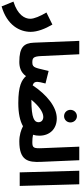

<svg xmlns="http://www.w3.org/2000/svg" viewBox="655 -1490 1031 2450"><g transform="rotate(90 1171.0 -264.5)"><path d="M27 231C267 162 352 1 352 -140C352 -224 314 -324 259 -417L105 -341C153 -260 185 -184 185 -135C185 -64 136 27 -34 80Z M735 5C796 5 829 -29 829 -80C829 -124 803 -161 745 -161C687 -161 666 -171 661 -271L638 -760H467L490 -181C495 -53 548 5 735 5Z M1428 -566C1473 -566 1508 -602 1508 -647C1508 -692 1473 -730 1428 -730C1382 -730 1347 -692 1347 -647C1347 -602 1382 -566 1428 -566Z M1260 18C1391 18 1488 -3 1556 -42C1603 -17 1670 5 1750 5C1810 5 1844 -29 1844 -80C1844 -124 1818 -161 1759 -161C1723 -161 1692 -164 1665 -170C1673 -195 1677 -222 1677 -251C1677 -381 1593 -473 1456 -473C1309 -473 1153 -344 1034 -165C997 -178 990 -197 990 -225C990 -243 996 -271 1011 -329L851 -369C811 -212 815 -161 745 -161L735 5C796 5 866 -9 917 -80C966 -26 1040 18 1260 18ZM1437 -301C1481 -301 1505 -274 1505 -240C1505 -187 1457 -149 1219 -149C1291 -238 1374 -301 1437 -301Z M1750 5C1995 5 2018 -108 2011 -270L1990 -760H1817L1836 -292C1841 -178 1833 -161 1760 -161Z M2145 0H2318L2297 -760H2124Z"/></g></svg>

Font: Noto Sans Arabic SemCond Blk
Style: Regular
Weight: 900
Width: 4
Designer: Monotype Design Team, Nadine Chahine, Nizar Qandah and Khaled Hosny
Foundry: Monotype Imaging Inc.
Version: Version 2.012